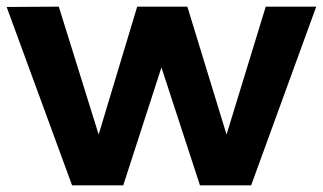

<svg xmlns="http://www.w3.org/2000/svg" viewBox="-23 -558 972 578"><path d="M-3 -537 194 0H348L463 -355L579 0H733L929 -538H777L659 -153L541 -538H390L274 -153L154 -538Z"/></svg>

Font: Juman SemiBold
Style: Regular
Weight: 600
Designer: Bandar Raffah (Arabic) Julieta Ulanovsky (Latin)
Foundry: Caramella
Version: Version 5.022;PS 005.022;hotconv 1.0.88;makeotf.lib2.5.64775